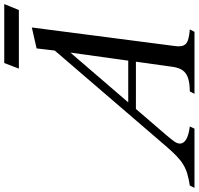

<svg xmlns="http://www.w3.org/2000/svg" viewBox="-162 -922 958 926"><g transform="rotate(-90 317.0 -459.0)"><path d="M540.5 -615 128 -135.5Q105 -108.5 96.2 -95.2Q87.5 -82 87.5 -69.5Q87.5 -53.5 106.2 -41Q125 -28.5 170 -22.5L159.5 0H-126L-115 -22.5Q-82 -27.5 -57.2 -35Q-32.5 -42.5 -12 -55.2Q8.5 -68 29 -88Q49.5 -108 75 -137.5L556 -697ZM491.5 -282.5H239L270 -319.5H497ZM532.5 -643 546.5 -761.5 647.5 -784.5 557.5 -91Q553 -57.5 568.2 -42Q583.5 -26.5 638 -22.5L626.5 0H327.5L339 -22.5Q379.5 -23 404 -31.2Q428.5 -39.5 441 -57.5Q453.5 -75.5 457.5 -104ZM449 -847 476 -917.5H760.5L731.5 -847Z"/></g></svg>

Font: Libre Caslon Text
Style: Italic
Weight: 400
Italic angle: -22.583°
Designer: Pablo Impallari, Rodrigo Fuenzalida, Katja Schimmel
Foundry: Pablo Impallari, Rodrigo Fuenzalida
Version: Version 2.000